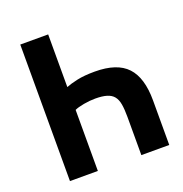

<svg xmlns="http://www.w3.org/2000/svg" viewBox="-126 -812 884 925"><g transform="rotate(-20 315.5 -350.0)"><path d="M220 -430Q242 -439 278.5 -447Q315 -455 369 -455Q483 -455 534.5 -400Q586 -345 586 -229V0H443V-196Q443 -235 438.5 -261Q434 -287 421.5 -302.5Q409 -318 386 -325Q363 -332 327 -332Q299 -332 268 -326.5Q237 -321 220 -313V0H77V-700H220Z"/></g></svg>

Font: 
Style: 㨦
Weight: 700
Designer: A.Korolkova, Vitaly Kuzmin
Foundry: ParaType Ltd
Version: Version 2.000